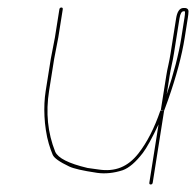

<svg xmlns="http://www.w3.org/2000/svg" viewBox="-20 -489 522 511"><path d="M443 -347 457.7 -440C459.7 -452.7 463.4 -459 468.7 -459C470.8 -459.7 472 -459 472.4 -457C472.4 -453 472 -448 471 -442L462.5 -388C455.6 -344.7 442.7 -294.7 423.7 -238L431.6 -288C433 -296.7 434.8 -306 437 -316C439.3 -326 441.3 -336.3 443 -347ZM135.1 -389 147 -464C147.5 -467.3 146.3 -469 143.3 -469C140.3 -469 138.5 -467.3 138 -464L126.1 -389L115.2 -332.5L101.6 -247C98.3 -226 97.2 -203.3 98.4 -179C98.9 -167.7 100.1 -155.5 102.1 -142.5C104 -129.5 106.6 -117.5 109.9 -106.5C113.1 -95.5 116.6 -85.7 120.3 -77C124 -68.4 138.6 -58 164.2 -45.9C175.7 -40.4 199.2 -34.8 238.3 -29C259.2 -25.9 282.9 -28.2 306.7 -36C323.5 -42.1 341.3 -57.4 360.2 -82C370.4 -95.4 384.4 -120.7 402 -158L377.5 -3C376.9 0.3 378.2 2 381.2 2C384.2 2 385.9 0.3 386.5 -3L416.7 -194L406.9 -195C390.9 -148 371.3 -109.8 348.3 -80.5C320.4 -45.1 286.8 -30.9 241.6 -38C233.1 -39.3 223.5 -40.7 212.9 -42C161.8 -54.1 134.7 -68.4 127 -85C106.9 -135.4 101.5 -189.4 110.6 -247L124.2 -332.5ZM422.6 -288 408 -196 416.7 -194C420.3 -204 423.8 -213.7 427.3 -223C449.2 -285.4 463.9 -340.4 471.5 -388L480 -442C481.1 -448.7 481.6 -454.3 481.7 -459C481.4 -465.7 476.5 -468.6 467.1 -467.7C457.6 -466.8 451.5 -457.6 448.7 -440L434 -347C432.2 -335.7 430.2 -325.3 428.1 -316C425.9 -306.7 424.1 -297.3 422.6 -288Z"/></svg>

Font: Proton
Style: LitExtIt
Weight: 500
Version: Version 1.017